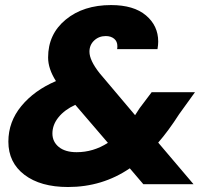

<svg xmlns="http://www.w3.org/2000/svg" viewBox="-20 -731 848 762"><path d="M605 -536.1H444.8Q445.8 -540 445.8 -547.9Q445.8 -566.9 432.9 -577.4Q419.9 -587.9 399.9 -587.9Q372.6 -587.9 353.8 -570.3Q335 -552.7 335 -525.9Q335 -491.7 375 -440.9L516.1 -273.9Q529.8 -294.4 534.2 -301.8L582 -365.2H753.9L690.9 -277.8Q649.4 -212.9 607.9 -165L748 0H548.8L495.1 -63Q386.2 11.2 250 11.2Q140.6 11.2 76.9 -37.4Q13.2 -85.9 13.2 -168.9Q13.2 -247.6 64.7 -310.1Q116.2 -372.6 202.1 -409.2Q170.9 -458 170.9 -502.9Q170.9 -595.7 241 -653.3Q311 -710.9 420.9 -710.9Q510.7 -710.9 559.3 -669.9Q607.9 -628.9 607.9 -565.9Q607.9 -552.7 605 -536.1ZM284.2 -127Q350.6 -127 408.2 -164.1L278.8 -314.9Q236.3 -295.4 212.2 -265.6Q188 -235.8 188 -201.2Q188 -168.5 213.4 -147.7Q238.8 -127 284.2 -127Z"/></svg>

Font: SVN-Poppins
Style: Bold Italic
Weight: 700
Italic angle: -10°
Designer: Ninad Kale (Devanagari), Jonny Pinhorn (Latin)
Foundry: Indian Type Foundry
Version: Version 3.002 2017